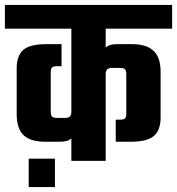

<svg xmlns="http://www.w3.org/2000/svg" viewBox="-40 -656 722 783"><path d="M662 -539H391V-462Q405 -476 438 -476H499Q557 -476 586 -449Q615 -422 615 -363V-177Q615 -125 587.5 -101.5Q560 -78 493 -78H432V-168H450Q464 -168 469.5 -173Q475 -178 475 -191V-353Q475 -368 469.5 -373.5Q464 -379 450 -379H417Q403 -379 397 -373Q391 -367 391 -352V0H251V-92Q238 -78 205 -78H143Q85 -78 56.5 -104.5Q28 -131 28 -191V-377Q28 -429 55 -452.5Q82 -476 149 -476H211V-386H193Q178 -386 172.5 -381Q167 -376 167 -363V-201Q167 -186 172.5 -180.5Q178 -175 193 -175H225Q239 -175 245 -181Q251 -187 251 -202V-539H-20V-636H662ZM77 107V-9H184V107Z"/></svg>

Font: Teko Semibold
Style: Regular
Weight: 600
Designer: Manushi Parikh, Jonny Pinhorn
Foundry: Indian Type Foundry
Version: Version 1.105;PS 1.0;hotconv 1.0.78;makeotf.lib2.5.61930; tt